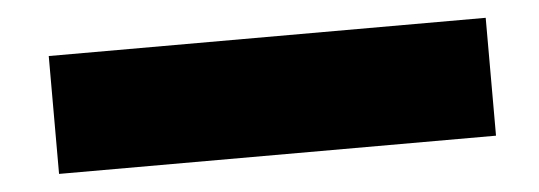

<svg xmlns="http://www.w3.org/2000/svg" viewBox="-28 -13 761 271"><g transform="rotate(-5 353.0 122.5)"><path d="M46.9 206.1V39.1H666V206.1Z"/></g></svg>

Font: Biathlonist
Style: Bold
Weight: 700
Designer: Go4gold
Foundry: Go4gold
Version: Version 3.010;FEAKit 1.0